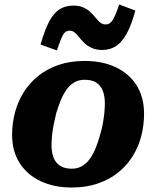

<svg xmlns="http://www.w3.org/2000/svg" viewBox="-20 -823 698 857"><path d="M426 -219Q434 -244 438.5 -268.5Q443 -293 445.5 -317Q448 -341 448 -362Q448 -395 438.5 -418.5Q429 -442 409.5 -454.5Q390 -467 357 -467Q332 -467 312 -455.5Q292 -444 277 -423Q262 -402 251 -375Q240 -348 231 -318Q225 -293 220 -268.5Q215 -244 212.5 -220.5Q210 -197 210 -175Q210 -142 219.5 -118.5Q229 -95 249 -82.5Q269 -70 301 -70Q326 -70 346 -81.5Q366 -93 381 -114Q396 -135 407 -162Q418 -189 426 -219ZM34 -222Q34 -273 47 -321.5Q60 -370 86 -411.5Q112 -453 150.5 -484Q189 -515 241 -533Q293 -551 358 -551Q438 -551 497.5 -522.5Q557 -494 590 -441.5Q623 -389 623 -315Q623 -264 610.5 -215.5Q598 -167 572 -125.5Q546 -84 507.5 -53Q469 -22 417 -4Q365 14 300 14Q221 14 161 -14.5Q101 -43 67.5 -95.5Q34 -148 34 -222ZM437 -600Q409 -600 389.5 -609Q370 -618 357 -630.5Q344 -643 334 -656Q324 -669 314 -677.5Q304 -686 291 -686Q271 -686 260 -665Q249 -644 234 -598L161 -624Q179 -688 199 -726Q219 -764 245 -781Q271 -798 307 -798Q334 -798 352.5 -789.5Q371 -781 384 -768.5Q397 -756 407 -743.5Q417 -731 427 -722.5Q437 -714 452 -714Q466 -714 475.5 -724Q485 -734 493.5 -753.5Q502 -773 512 -803L584 -776Q567 -712 545.5 -673Q524 -634 497.5 -617Q471 -600 437 -600Z"/></svg>

Font: Roboto Serif 20pt
Style: Bold Italic
Weight: 700
Italic angle: -10°
Version: Version 1.007